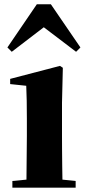

<svg xmlns="http://www.w3.org/2000/svg" viewBox="-20 -866 398 886"><path d="M331.1 -627 182.1 -740.2 34.2 -627 14.2 -647 149.9 -846.2H214.8L351.1 -647ZM101.1 0H37.1V-30.8L102.1 -37.1L104 -237.8V-317.9Q104 -367.7 103.3 -401.1Q102.5 -434.6 101.1 -470.2L26.9 -478V-502L256.8 -562L270 -553.2L266.1 -392.1V-237.8Q266.1 -210 266.4 -174.1Q266.6 -138.2 267.1 -102.1Q267.6 -65.9 268.1 -37.1L329.1 -30.8V0Z"/></svg>

Font: Source Han Serif TW Heavy
Style: Regular
Weight: 900
Designer: Ryoko NISHIZUKA Ë•øÂ°öÊ∂ºÂ≠ê (kana & ideographs); Frank Grie√ühammer (Latin, Greek & Cyrillic); Wenlong ZHANG Âº†ÊñáÈæô 
Foundry: Adobe
Version: Version 2.003;hotconv 1.1.1;makeotfexe 2.6.0